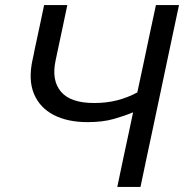

<svg xmlns="http://www.w3.org/2000/svg" viewBox="-20 -733 722 753"><path d="M440 0Q452 -57.5 463.5 -111.8Q475 -166 489 -231L502 -292.5Q470 -279 426.2 -266.5Q382.5 -254 323.5 -254Q245 -254 190.5 -282.2Q136 -310.5 113.2 -365Q90.5 -419.5 107.5 -498Q110 -509 112 -518.5Q114 -528 116 -539Q126.5 -588.5 135.2 -628.5Q144 -668.5 153 -713H244Q233.5 -662 224 -618Q214.5 -574 204 -524L198 -495.5Q181.5 -418 219 -373.5Q256.5 -329 349.5 -329Q398.5 -329 440 -339.8Q481.5 -350.5 518.5 -370.5L540.5 -473Q554.5 -541 566.8 -597.8Q579 -654.5 591.5 -713H682Q669.5 -654.5 657.5 -597.8Q645.5 -541 631 -472.5L581 -236Q566.5 -169 555 -114.2Q543.5 -59.5 531 0Z"/></svg>

Font: Commissioner
Style: Italic
Weight: 400
Italic angle: -12°
Designer: Kostas Bartsokas
Foundry: Kostas Bartsokas
Version: Version 1.000; ttfautohint (v1.8.3)